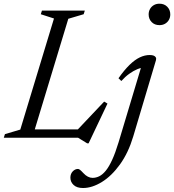

<svg xmlns="http://www.w3.org/2000/svg" viewBox="-37 -726 918 1012"><path d="M323 -627 133 0H-17L-11 -19L70 -43L247.5 -628.5L178 -651L184 -670H410L404 -651ZM364 -34 512 -190.5 529.5 -180 430 29.5H422.5L374.5 0H97L111.5 -44H403.5ZM746.5 -650Q746.5 -666 753.8 -678.8Q761 -691.5 773.8 -699Q786.5 -706.5 803.5 -706.5Q829 -706.5 844.8 -690.2Q860.5 -674 860.5 -650Q860.5 -634 853.2 -621.2Q846 -608.5 833.2 -601Q820.5 -593.5 803.5 -593.5Q778 -593.5 762.2 -609.8Q746.5 -626 746.5 -650ZM665.5 -7.5Q639.5 79.5 595.5 140.5Q551.5 201.5 500 233.2Q448.5 265 400.5 265Q368 265 351 249Q334 233 334 210.5Q334 190.5 346.2 177.5Q358.5 164.5 374 164.5Q378.5 164.5 384.8 169.2Q391 174 402.5 186.5Q414 199 426.2 205.2Q438.5 211.5 451 211.5Q469 211.5 486.2 203Q503.5 194.5 520.5 173.8Q537.5 153 554.2 116.5Q571 80 588 24L709.5 -380.5L724 -369.5Q708 -370 687.2 -361.5Q666.5 -353 644.5 -337.2Q622.5 -321.5 602.5 -299L587.5 -313.5Q618.5 -357.5 646 -384.2Q673.5 -411 699.8 -423.5Q726 -436 752 -436Q765 -436 773 -432.8Q781 -429.5 784.2 -423.5Q787.5 -417.5 785 -408.5Z"/></svg>

Font: Newsreader Text
Style: Italic
Weight: 400
Italic angle: -17°
Designer: Hugues Gentile
Foundry: Production Type
Version: Version 1.001